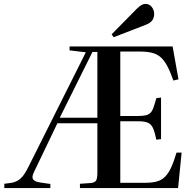

<svg xmlns="http://www.w3.org/2000/svg" viewBox="-20 -960 994 980"><path d="M2 0V-22L33 -26Q57 -29 74 -40.5Q91 -52 103.5 -70.5Q116 -89 127 -112L418 -693L335 -703V-723H861L891 -555L865 -549Q849 -594 834 -622.5Q819 -651 800.5 -667.5Q782 -684 756 -690.5Q730 -697 692 -697H594V-368H685Q709 -368 724 -371.5Q739 -375 748 -384Q757 -393 763.5 -411.5Q770 -430 778 -459L802 -462V-250L778 -247Q770 -286 761 -306Q752 -326 735 -333.5Q718 -341 685 -341H594V-27H720Q756 -27 780 -33.5Q804 -40 821.5 -57Q839 -74 853 -104Q867 -134 881 -181H907L889 0H388V-22L446 -26Q465 -29 471 -39.5Q477 -50 477 -79V-331H273L154 -83Q147 -69 146 -59.5Q145 -50 150 -43.5Q155 -37 164.5 -33.5Q174 -30 189 -28L237 -21V0ZM285 -359H477V-695H452ZM560 -770 550 -785 679 -916Q693 -929 702.5 -934.5Q712 -940 722 -940Q743 -940 755 -924Q767 -908 767 -889Q767 -870 757 -856Q747 -842 723 -833Z"/></svg>

Font: Literata 60pt Medium
Style: Regular
Weight: 500
Designer: Latin by Veronika Burian and Jose Scaglione. Greek by Irene Vlachou. Cyrillic by Vera Evstafieva.
Foundry: TypeTogether
Version: Version 3.103;gftools[0.9.29]